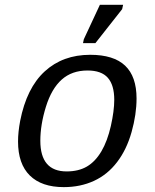

<svg xmlns="http://www.w3.org/2000/svg" viewBox="-20 -765 640 795"><path d="M244.1 9.8Q152.3 9.8 103.5 -38.3Q54.7 -86.4 54.7 -179.2Q54.7 -217.8 63.5 -264.6Q90.3 -400.9 165.3 -469.5Q240.2 -538.1 353.5 -538.1Q450.7 -538.1 498 -493.2Q545.4 -448.2 545.4 -357.4Q545.4 -291.5 524.9 -218.5Q504.4 -145.5 464.8 -93.8Q425.3 -42 369.1 -16.1Q313 9.8 244.1 9.8ZM453.1 -351.6Q453.1 -412.6 426.5 -442.9Q399.9 -473.1 342.3 -473.1Q277.8 -473.1 235.6 -435.5Q193.4 -397.9 170.2 -323.2Q147 -248.5 147 -182.1Q147 -55.2 255.9 -55.2Q305.2 -55.2 339.8 -75.4Q374.5 -95.7 399.7 -138.2Q424.8 -180.7 439 -243.4Q453.1 -306.2 453.1 -351.6ZM323.7 -586.4 327.1 -602.5 393.6 -745.1H489.7L485.8 -727.1L375 -586.4Z"/></svg>

Font: Liberation Mono
Style: Italic
Weight: 400
Italic angle: -12°
Monospace: yes
Designer: Steve Matteson
Foundry: Ascender Corporation
Version: Version 2.1.5